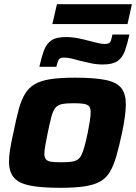

<svg xmlns="http://www.w3.org/2000/svg" viewBox="-20 -889 650 917"><path d="M268 8Q173 8 120 -3.5Q67 -15 45 -42.5Q23 -70 23 -117Q23 -143 28.5 -177.5Q34 -212 44 -255Q57 -320 69 -365Q81 -410 99 -440Q117 -470 146 -487Q175 -504 221.5 -511Q268 -518 338 -518Q432 -518 485 -507Q538 -496 559.5 -468Q581 -440 581 -392Q581 -366 576.5 -332Q572 -298 563 -255Q549 -190 536 -144.5Q523 -99 505.5 -69Q488 -39 459 -22.5Q430 -6 384 1Q338 8 268 8ZM273 -114Q302 -114 320.5 -116.5Q339 -119 350.5 -126.5Q362 -134 369.5 -150Q377 -166 384 -191.5Q391 -217 399 -255Q406 -290 409.5 -313.5Q413 -337 413 -354Q413 -372 405.5 -381Q398 -390 380.5 -393Q363 -396 333 -396Q297 -396 276.5 -392Q256 -388 244.5 -374Q233 -360 225.5 -331.5Q218 -303 208 -255Q201 -219 196.5 -195Q192 -171 192 -155Q192 -137 199.5 -128Q207 -119 225 -116.5Q243 -114 273 -114ZM168 -570Q178 -615 189.5 -647Q201 -679 224.5 -695.5Q248 -712 295 -712Q325 -712 354.5 -706Q384 -700 409 -693Q430 -688 447.5 -683.5Q465 -679 480 -679Q501 -679 506.5 -688.5Q512 -698 517 -724H598Q588 -678 576.5 -646Q565 -614 541.5 -597.5Q518 -581 472 -581Q440 -581 411.5 -587.5Q383 -594 357 -600Q337 -606 319 -610Q301 -614 286 -614Q267 -614 261 -604.5Q255 -595 249 -570ZM230 -774 252 -869H610L589 -774Z"/></svg>

Font: Saira SemiExpanded
Style: Bold Italic
Weight: 700
Width: 6
Italic angle: -12°
Designer: Hector Gatti with collaboration of the Omnibus-Type team
Foundry: Omnibus-Type
Version: Version 1.101